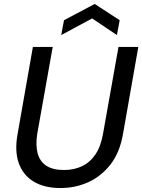

<svg xmlns="http://www.w3.org/2000/svg" viewBox="-20 -937 718 969"><path d="M285 12Q204 12 150 -20.5Q96 -53 74.5 -114.5Q53 -176 69 -262L146 -700H246L168 -262Q159 -204 170 -163Q181 -122 214 -100.5Q247 -79 303 -79Q353 -79 393.5 -98Q434 -117 461.5 -157.5Q489 -198 500 -262L578 -700H678L601 -262Q585 -168 538 -107.5Q491 -47 425.5 -17.5Q360 12 285 12ZM289 -760 303 -835 458 -917 584 -835 570 -760 445 -844Z"/></svg>

Font: DM Sans 17pt Medium
Style: Italic
Weight: 500
Italic angle: -10°
Version: Version 4.004;gftools[0.9.30]